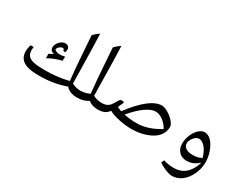

<svg xmlns="http://www.w3.org/2000/svg" viewBox="-109 -1396 2847 2262"><g transform="rotate(30 1315.0 -265.0)"><path d="M736.8 -779.8Q744.1 -636.7 749.5 -282.2L752.9 -109.9Q807.1 -80.1 876 -80.1Q886.2 -80.1 886.2 -69.8V0Q886.2 9.8 876 9.8Q822.3 9.8 782 -6.6Q741.7 -22.9 724.1 -50.8Q635.7 -19.5 547.9 -4.9Q460 9.8 361.8 9.8Q254.4 9.8 195.6 -9Q136.7 -27.8 108.4 -66.2Q80.1 -104.5 80.1 -162.1Q80.1 -205.1 96.2 -251H137.2Q133.8 -233.9 133.8 -207Q133.8 -157.2 158 -130.4Q182.1 -103.5 234.9 -91.8Q287.6 -80.1 387.2 -80.1Q552.7 -80.1 706.1 -117.2Q689 -260.3 668.9 -563.5L658.2 -713.9Q693.8 -751 736.8 -779.8ZM459 -389.2 460 -395Q460 -401.4 454.6 -407.7Q449.2 -414.1 440.9 -414.1Q420.9 -414.1 400.9 -398.4Q380.9 -382.8 372.1 -357.9Q394 -328.6 444.3 -328.6Q472.2 -328.6 515.1 -337.9L512.2 -280.8Q452.6 -266.1 415 -251Q377.4 -235.8 329.1 -210L326.2 -267.1L355 -283.7L383.8 -299.8Q330.1 -310.5 330.1 -358.9Q330.1 -402.8 365.7 -439.5Q401.4 -476.1 439 -476.1Q470.2 -476.1 483.6 -460.2Q497.1 -444.3 497.1 -420.9Q497.1 -401.4 486.8 -380.9Z M866.2 9.8Q856.4 9.8 856.4 0V-69.8Q856.4 -80.1 866.2 -80.1Q932.1 -80.1 994.1 -109.9Q975.6 -270 957 -561.5L946.3 -713.9Q981 -750.5 1025.4 -779.8Q1032.2 -626.5 1037.6 -282.2L1041 -109.9Q1095.2 -80.1 1164.1 -80.1Q1174.3 -80.1 1174.3 -69.8V0Q1174.3 9.8 1164.1 9.8Q1073.2 9.8 1029.3 -32.2Q985.4 -7.8 951.7 1Q918 9.8 866.2 9.8Z M1356.4 -226.6Q1373.5 -226.6 1384.3 -215.8L1349.1 -134.8Q1375.5 -122.1 1407.2 -110.8Q1631.8 -410.2 1791.5 -410.2Q1828.1 -410.2 1879.9 -379.4Q1931.6 -348.6 1965.6 -308.1Q1999.5 -267.6 1999.5 -238.8Q1999.5 -167 1953.9 -111.8Q1908.2 -56.6 1815.4 -23.4Q1722.7 9.8 1620.1 9.8Q1531.7 9.8 1442.9 -9Q1354 -27.8 1303.2 -57.1L1293.5 -44.4Q1270 -15.1 1235.8 -2.7Q1201.7 9.8 1154.3 9.8Q1144.5 9.8 1144.5 0V-69.8Q1144.5 -80.1 1154.3 -80.1Q1195.3 -80.1 1220.7 -90.3Q1246.1 -100.6 1264.4 -120.8Q1282.7 -141.1 1319.3 -206.1Q1332 -226.6 1356.4 -226.6ZM1762.2 -312Q1706.5 -312 1628.2 -257.1Q1549.8 -202.1 1462.4 -97.2Q1540 -80.1 1632.3 -80.1Q1786.1 -80.1 1946.3 -180.2Q1913.1 -240.2 1862.1 -276.1Q1811 -312 1762.2 -312Z M2306.2 250Q2267.1 250 2210 226.3Q2152.8 202.6 2119.1 174.8L2136.2 136.2Q2200.7 158.2 2279.3 158.2Q2366.7 158.2 2429.7 106.2Q2492.7 54.2 2525.9 -47.9L2524.9 -52.7V-57.1Q2455.6 9.8 2367.2 9.8Q2299.8 9.8 2260 -31.5Q2220.2 -72.8 2220.2 -142.1Q2220.2 -202.1 2243.9 -260Q2267.6 -317.9 2306.9 -354Q2346.2 -390.1 2386.2 -390.1Q2434.6 -390.1 2477.1 -345.9Q2519.5 -301.8 2544.9 -228.3Q2570.3 -154.8 2570.3 -85Q2570.3 -1 2533 79.3Q2495.6 159.7 2435.8 204.8Q2376 250 2306.2 250ZM2395 -85.9Q2428.7 -85.9 2454.6 -91.8Q2480.5 -97.7 2514.2 -112.8Q2493.7 -190.9 2452.4 -240.5Q2411.1 -290 2368.2 -290Q2344.2 -290 2320.6 -272.5Q2296.9 -254.9 2281 -226.3Q2265.1 -197.8 2265.1 -174.8Q2265.1 -131.8 2299.1 -108.9Q2333 -85.9 2395 -85.9Z"/></g></svg>

Font: Droid Arabic Naskh Colored
Style: Regular
Weight: 400
Designer: Pascal Zoghbi
Foundry: Ascender Corporation
Version: Version 1.00